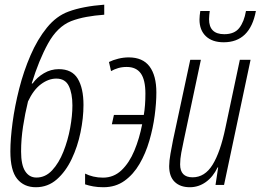

<svg xmlns="http://www.w3.org/2000/svg" viewBox="-20 -783 1103 813"><path d="M131.8 9.8Q81.5 9.8 52.7 -25.6Q23.9 -61 23.9 -142.1Q23.9 -194.3 33.2 -263.9Q42.5 -333.5 61.3 -407.5Q80.1 -481.4 109.4 -549.1Q138.7 -616.7 178.7 -666Q218.8 -715.3 270 -733.9Q299.8 -745.1 337.9 -752.4Q376 -759.8 421.4 -763.2V-720.7Q380.9 -717.8 346.2 -711.4Q311.5 -705.1 280.8 -693.4Q222.7 -669.9 183.6 -599.1Q144.5 -528.3 114.3 -429.7H118.2Q136.7 -455.6 166 -472.9Q195.3 -490.2 229 -490.2Q284.7 -490.2 309.1 -450Q333.5 -409.7 333.5 -338.4Q333.5 -283.7 321 -222.9Q308.6 -162.1 283.4 -109.4Q258.3 -56.6 220.5 -23.4Q182.6 9.8 131.8 9.8ZM134.3 -31.2Q172.4 -31.2 200.9 -62Q229.5 -92.8 248.5 -140.9Q267.6 -189 277.1 -241.2Q286.6 -293.5 286.6 -336.4Q286.6 -387.2 271.5 -418.7Q256.3 -450.2 218.3 -450.2Q185.5 -450.2 153.6 -426.5Q121.6 -402.8 98.6 -353.5Q85.9 -301.8 77.6 -247.6Q69.3 -193.4 69.3 -141.6Q69.3 -84.5 86.7 -57.9Q104 -31.2 134.3 -31.2Z M418 9.8Q393.6 9.8 374.8 6.3Q356 2.9 340.3 -2.4V-47.9Q356 -40 375.2 -35.4Q394.5 -30.8 416 -30.8Q461.4 -30.8 494.4 -62Q527.3 -93.3 548.8 -144.8Q570.3 -196.3 582 -256.8H453.6L462.4 -296.4H588.9Q595.7 -335 595.7 -386.7Q595.7 -444.8 576.2 -472.2Q556.6 -499.5 516.6 -499.5Q496.6 -499.5 480.2 -494.6Q463.9 -489.7 450.2 -481.9L441.4 -520.5Q458 -528.8 480.5 -534.4Q502.9 -540 524.9 -540Q584.5 -540 613.3 -501.5Q642.1 -462.9 642.1 -391.6Q642.1 -347.2 635 -293.7Q627.9 -240.2 612.3 -186.8Q596.7 -133.3 570.8 -88.9Q544.9 -44.4 507.1 -17.3Q469.2 9.8 418 9.8Z M783.7 9.8Q743.2 9.8 719.7 -12.9Q696.3 -35.6 696.3 -79.6Q696.3 -101.1 701.9 -132.3Q707.5 -163.6 712.9 -190.9L785.6 -529.8H830.6L758.3 -189Q752.4 -162.6 747.6 -136.2Q742.7 -109.9 742.7 -86.9Q742.7 -32.2 795.4 -32.2Q847.2 -32.2 880.1 -85.4Q913.1 -138.7 934.6 -242.2L995.6 -529.8H1041L928.7 0H892.6L903.8 -74.2H901.4Q882.3 -34.2 851.6 -12.2Q820.8 9.8 783.7 9.8ZM927.2 -604Q878.9 -604 851.8 -629.6Q824.7 -655.3 824.7 -700.2Q824.7 -708.5 825.7 -718Q826.7 -727.5 828.1 -736.3H868.2Q867.2 -729 866.2 -719.7Q865.2 -710.4 865.2 -701.7Q865.2 -638.2 929.7 -638.2Q972.7 -638.2 993.2 -664.6Q1013.7 -690.9 1021.5 -736.3H1063.5Q1038.6 -604 927.2 -604Z"/></svg>

Font: Open Sans Condensed Light
Style: Italic
Weight: 300
Width: 3
Italic angle: -12°
Designer: Monotype Design Team
Foundry: Monotype Imaging Inc.
Version: Version 3.000; ttfautohint (v1.8.4)